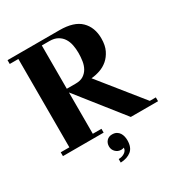

<svg xmlns="http://www.w3.org/2000/svg" viewBox="-227 -881 1275 1348"><g transform="rotate(-30 410.0 -207.0)"><path d="M477 -312 752 30H801V61H580L290 -305V30H360V61H30V30H100V-686H30V-717H451Q568 -717 622.5 -663.5Q677 -610 677 -520Q677 -464 658.5 -426Q640 -388 611.5 -363.5Q583 -339 547.5 -327Q512 -315 477 -312ZM362 -335Q401 -335 425 -350.5Q449 -366 463 -390.5Q477 -415 482 -447Q487 -479 487 -512Q487 -545 481 -576Q475 -607 459.5 -631.5Q444 -656 417.5 -671Q391 -686 352 -686H290V-335ZM429.7 223.1Q419 227.4 407.5 227.4Q380.3 227.4 362 208.8Q343.7 190.1 343.7 164.3Q343.7 137.1 360.2 119.2Q376.7 101.3 403.9 101.3Q425.4 101.3 439.8 109.5Q454.1 117.8 462.3 130.7Q470.6 143.6 474.2 159.3Q477.8 175.1 477.8 190.1Q477.8 248.9 445.1 275Q412.5 301.2 358.8 303.3V274.7Q372.4 274.7 385 271.1Q397.5 267.5 407.5 260.7Q417.6 253.9 423.6 244.6Q429.7 235.3 429.7 223.1Z"/></g></svg>

Font: Cafe24 ClassicType
Style: Regular
Weight: 400
Designer: Cafe24 thkim, hmlim, mnelim & 4IR
Foundry: Cafe24
Version: Version 1.000